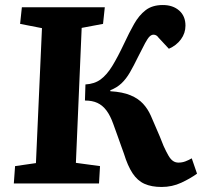

<svg xmlns="http://www.w3.org/2000/svg" viewBox="-20 -730 807 764"><path d="M320 -394Q356 -396 380.5 -414Q405 -432 426.5 -467Q448 -502 474 -557Q494 -600 513.5 -634.5Q533 -669 559.5 -689.5Q586 -710 628 -710Q668 -710 693 -688Q718 -666 718 -628Q718 -598 700 -573.5Q682 -549 652 -536L611 -580Q607 -586 602 -589Q597 -592 591 -592Q583 -592 575.5 -585Q568 -578 557.5 -558.5Q547 -539 529 -503Q512 -468 497 -442Q482 -416 463.5 -398.5Q445 -381 419 -371V-367Q468 -364 499 -351Q530 -338 549 -317.5Q568 -297 580 -270Q590 -247 599 -226Q608 -205 616 -186.5Q624 -168 631 -149Q642 -125 650.5 -110.5Q659 -96 668.5 -89.5Q678 -83 690 -83Q705 -83 718 -88Q731 -93 743 -100L764 -39Q738 -20 701.5 -3Q665 14 623 14Q583 14 555 1.5Q527 -11 507.5 -40.5Q488 -70 473 -119Q468 -133 462 -149.5Q456 -166 448.5 -187.5Q441 -209 431 -236Q419 -270 403.5 -290.5Q388 -311 367.5 -320.5Q347 -330 318 -330ZM147 -618 60 -635 67 -701H397L390 -635L305 -619L282 -82L378 -69L374 0H35L40 -69L123 -81Z"/></svg>

Font: Literata
Style: Bold Italic
Weight: 700
Italic angle: -2°
Designer: Latin by Veronika Burian and Jose Scaglione. Greek by Irene Vlachou. Cyrillic by Vera Evstafieva
Foundry: TypeTogether
Version: Version 3.103;gftools[0.9.29]